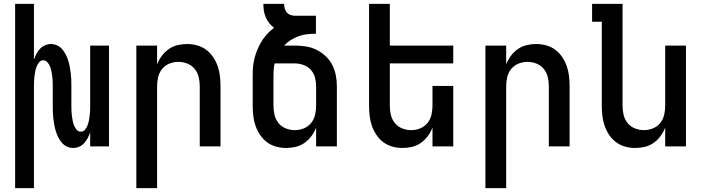

<svg xmlns="http://www.w3.org/2000/svg" viewBox="-20 -755 3640 990"><path d="M58 215V-735H155V-447Q160 -462 167.5 -476.5Q175 -491 186 -503Q197 -515 212 -521.5Q227 -528 243 -528Q259 -528 274.5 -521Q290 -514 301 -501Q312 -488 319.5 -473Q327 -458 332 -442Q337 -426 340 -409.5Q343 -393 345 -376.5Q347 -360 347.5 -343.5Q348 -327 348 -310V-210Q348 -197 348.5 -184.5Q349 -172 350.5 -159Q352 -146 354.5 -133.5Q357 -121 361.5 -109Q366 -97 375 -86.5Q384 -76 397 -76Q410 -76 418.5 -86.5Q427 -97 431.5 -109Q436 -121 438.5 -133.5Q441 -146 442.5 -159Q444 -172 444.5 -184.5Q445 -197 445 -210V-520H542V0H445V-73Q440 -58 432.5 -43.5Q425 -29 414 -17Q403 -5 388 1.5Q373 8 357 8Q341 8 325.5 1Q310 -6 299 -19Q288 -32 280.5 -47Q273 -62 268 -78Q263 -94 260 -110.5Q257 -127 255 -143.5Q253 -160 252.5 -176.5Q252 -193 252 -210V-310Q252 -323 251.5 -335.5Q251 -348 249.5 -361Q248 -374 245.5 -386.5Q243 -399 238.5 -411Q234 -423 225 -433.5Q216 -444 203 -444Q190 -444 181.5 -433.5Q173 -423 168.5 -411Q164 -399 161.5 -386.5Q159 -374 157.5 -361Q156 -348 155.5 -335.5Q155 -323 155 -310V215Z M683 215V-520H790V-423Q799 -446 814 -466.5Q829 -487 849.5 -501.5Q870 -516 894.5 -522Q919 -528 944 -528Q971 -528 996.5 -521Q1022 -514 1043 -498.5Q1064 -483 1079 -460.5Q1094 -438 1102.5 -413.5Q1111 -389 1114 -362.5Q1117 -336 1117 -310V0H1010V-310Q1010 -334 1004.5 -357.5Q999 -381 984 -399.5Q969 -418 946.5 -427Q924 -436 900 -436Q876 -436 853.5 -427Q831 -418 816 -399.5Q801 -381 795.5 -357.5Q790 -334 790 -310V215Z M1456 8Q1429 8 1403.5 1Q1378 -6 1357 -21.5Q1336 -37 1321 -59.5Q1306 -82 1297.5 -106.5Q1289 -131 1286 -157.5Q1283 -184 1283 -210V-359Q1283 -376 1283.5 -393Q1284 -410 1287 -428Q1291 -455 1300 -480.5Q1309 -506 1322 -530Q1335 -554 1353 -574.5Q1371 -595 1393 -612Q1379 -622 1368 -636Q1357 -650 1350 -666.5Q1343 -683 1340.5 -700Q1338 -717 1338 -735H1445Q1445 -723 1448 -711.5Q1451 -700 1458.5 -691Q1466 -682 1477 -678Q1488 -674 1500 -674H1609V-581Q1586 -581 1563.5 -578.5Q1541 -576 1520 -568.5Q1499 -561 1479.5 -548.5Q1460 -536 1445 -520H1500Q1529 -520 1557.5 -515.5Q1586 -511 1611.5 -498.5Q1637 -486 1658.5 -466Q1680 -446 1693 -420.5Q1706 -395 1711.5 -367Q1717 -339 1717 -310V0H1610V-97Q1601 -74 1586 -53.5Q1571 -33 1550.5 -18.5Q1530 -4 1505.5 2Q1481 8 1456 8ZM1500 -84Q1524 -84 1546.5 -93Q1569 -102 1584 -120.5Q1599 -139 1604.5 -162.5Q1610 -186 1610 -210V-310Q1610 -333 1604 -355.5Q1598 -378 1582.5 -395Q1567 -412 1545 -420Q1523 -428 1500 -428H1396Q1392 -411 1391 -393.5Q1390 -376 1390 -359V-210Q1390 -186 1395.5 -162.5Q1401 -139 1416 -120.5Q1431 -102 1453.5 -93Q1476 -84 1500 -84Z M2056 8Q2029 8 2003.5 1Q1978 -6 1957 -21.5Q1936 -37 1921 -59.5Q1906 -82 1897.5 -106.5Q1889 -131 1886 -157.5Q1883 -184 1883 -210V-735H1990V-520H2317V-428H1990V-210Q1990 -186 1995.5 -162.5Q2001 -139 2016 -120.5Q2031 -102 2053.5 -93Q2076 -84 2100 -84Q2124 -84 2146.5 -93Q2169 -102 2184 -120.5Q2199 -139 2204.5 -162.5Q2210 -186 2210 -210V-312H2317V0H2210V-97Q2201 -74 2186 -53.5Q2171 -33 2150.5 -18.5Q2130 -4 2105.5 2Q2081 8 2056 8Z M2483 215V-520H2590V-423Q2599 -446 2614 -466.5Q2629 -487 2649.5 -501.5Q2670 -516 2694.5 -522Q2719 -528 2744 -528Q2771 -528 2796.5 -521Q2822 -514 2843 -498.5Q2864 -483 2879 -460.5Q2894 -438 2902.5 -413.5Q2911 -389 2914 -362.5Q2917 -336 2917 -310V0H2810V-310Q2810 -334 2804.5 -357.5Q2799 -381 2784 -399.5Q2769 -418 2746.5 -427Q2724 -436 2700 -436Q2676 -436 2653.5 -427Q2631 -418 2616 -399.5Q2601 -381 2595.5 -357.5Q2590 -334 2590 -310V215Z M3256 8Q3229 8 3203.5 1Q3178 -6 3157 -21.5Q3136 -37 3121 -59.5Q3106 -82 3097.5 -106.5Q3089 -131 3086 -157.5Q3083 -184 3083 -210V-643H3033V-735H3190V-210Q3190 -186 3195.5 -162.5Q3201 -139 3216 -120.5Q3231 -102 3253.5 -93Q3276 -84 3300 -84Q3324 -84 3346.5 -93Q3369 -102 3384 -120.5Q3399 -139 3404.5 -162.5Q3410 -186 3410 -210V-520H3517V0H3410V-97Q3401 -74 3386 -53.5Q3371 -33 3350.5 -18.5Q3330 -4 3305.5 2Q3281 8 3256 8Z"/></svg>

Font: Iosevka Semibold Extended
Style: Regular
Weight: 600
Width: 7
Monospace: yes
Designer: Belleve Invis
Foundry: Belleve Invis
Version: Version 32.5.0; ttfautohint (v1.8.4)